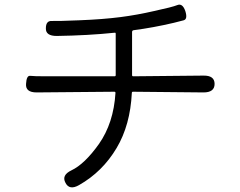

<svg xmlns="http://www.w3.org/2000/svg" viewBox="-20 -780 1040 833"><path d="M323 23Q281 47 264 13Q246 -20 290 -41Q347 -68 409 -155Q473 -246 481 -377Q481 -382 476 -382L139 -379Q90 -379 93 -416Q95 -453 111 -451Q127 -449 177 -449H477Q482 -449 482 -454V-634Q482 -639 477 -638Q362 -626 226 -624Q178 -624 179 -657Q179 -690 204 -689Q229 -688 324 -692Q427 -696 504 -706Q574 -715 648 -732Q727 -749 749.5 -758Q772 -767 784 -732Q795 -697 777 -692Q758 -687 734 -681Q645 -660 560 -649Q553 -648 553 -641V-454Q553 -449 558 -449L862 -452Q911 -453 911 -416Q911 -379 863 -379L557 -382Q552 -382 552 -377Q545 -237 486 -138Q425 -35 323 23Z"/></svg>

Font: Resource Han Rounded JP Normal
Style: Regular
Weight: 350
Designer: Cyano Hao (round all glyphs); Ryoko NISHIZUKA 西塚涼子 (kana, bopomofo & ideographs); Paul D. Hunt (Latin, Greek & Cyrillic)
Foundry: Cyano Hao
Version: 0.990